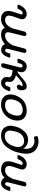

<svg xmlns="http://www.w3.org/2000/svg" viewBox="1418 -2158 746 3622"><g transform="rotate(90 1791.0 -347.0)"><path d="M68.8 -317.9Q68.8 -330.1 80.8 -355Q92.8 -379.9 113.8 -408Q134.8 -436 169.4 -457Q204.1 -478 243.2 -478Q291 -478 317.6 -450.9Q344.2 -423.8 344.2 -388.2Q344.2 -367.2 309.6 -277.6Q274.9 -188 274.9 -145Q274.9 -69.8 360.8 -69.8Q394 -69.8 423.6 -88.4Q453.1 -106.9 472.7 -134.5Q492.2 -162.1 503.2 -183.6Q514.2 -205.1 520 -222.2Q522.9 -230 547.4 -331.1Q571.8 -432.1 576.2 -439.9Q579.1 -445.8 584 -452.4Q588.9 -459 599.9 -465.6Q610.8 -472.2 624 -472.2Q640.1 -472.2 650.1 -462.2Q660.2 -452.1 660.2 -437Q660.2 -423.8 624 -285.4Q587.9 -147 587.9 -125Q587.9 -69.8 650.9 -69.8Q713.9 -69.8 765.4 -119.4Q816.9 -168.9 839.8 -228Q842.8 -234.9 868.4 -336.9Q894 -439 900.9 -450.2Q916 -472.2 942.9 -472.2Q958 -472.2 968.5 -462.2Q979 -452.1 979 -437L973.1 -407.2L908.2 -146Q900.4 -113.8 899.9 -105Q899.9 -87.9 911.4 -78.9Q922.9 -69.8 934.1 -69.8Q951.2 -69.8 963.1 -89.4Q975.1 -108.9 981.4 -134Q987.8 -159.2 988.8 -161.1Q995.6 -168.9 1013.2 -168.9H1041Q1065.9 -168.9 1065.9 -153.8Q1065.9 -147 1057.4 -124Q1048.8 -101.1 1033.4 -71Q1018.1 -41 988 -18.1Q958 4.9 921.9 4.9Q889.6 4.9 858.4 -11.5Q827.1 -27.8 814.9 -66.9Q788.1 -44.9 766.6 -31.5Q745.1 -18.1 709 -6.1Q672.9 5.9 634.8 5.9Q531.7 5.9 504.9 -64.9Q427.7 5.9 348.1 5.9Q305.2 5.9 271.5 -4.6Q237.8 -15.1 211.9 -47.1Q186 -79.1 186 -129.9Q186 -184.1 220 -276.1Q253.9 -368.2 253.9 -375Q253.9 -387.2 245.8 -394.5Q237.8 -401.9 227.1 -401.9Q206.1 -401.9 186.5 -381.8Q167 -361.8 155.8 -333Q148.9 -313 145 -308.6Q141.1 -304.2 127 -304.2H86.9Q68.8 -303.7 68.8 -317.9Z M1087.4 -317.9Q1087.4 -324.7 1095.9 -348.4Q1104.5 -372.1 1120.1 -402.1Q1135.7 -432.1 1165 -455.1Q1194.3 -478 1230.5 -478Q1274.4 -478 1308.6 -451.4Q1342.8 -424.8 1342.8 -378.9Q1342.8 -360.8 1325.7 -297.9Q1363.8 -314 1415.3 -361.1Q1466.8 -408.2 1515.1 -443.1Q1563.5 -478 1610.4 -478Q1646.5 -478 1664.6 -453.1Q1682.6 -428.2 1682.6 -388.2Q1682.6 -333 1663.1 -312Q1643.6 -291 1617.7 -291Q1599.6 -291 1588.1 -301.5Q1576.7 -312 1576.7 -329.1Q1576.7 -347.2 1590.1 -365Q1603.5 -382.8 1603.5 -390.1Q1603.5 -405.3 1581.5 -400.9Q1566.4 -398.9 1550.5 -391.8Q1534.7 -384.8 1522.7 -378.4Q1510.7 -372.1 1491.2 -356Q1471.7 -339.8 1463.1 -332.5Q1454.6 -325.2 1430.2 -303Q1405.8 -280.8 1398.4 -274.9Q1448.2 -263.7 1486.8 -235.4Q1525.4 -207 1525.4 -154.8Q1525.4 -143.6 1522.9 -129.9Q1520.5 -116.2 1520.5 -108.9Q1520.5 -91.8 1532 -80.8Q1543.5 -69.8 1558.6 -69.8Q1579.6 -69.8 1593.5 -89.8Q1607.4 -109.9 1615 -135Q1622.6 -160.2 1625.5 -163.1Q1631.3 -168.9 1663.6 -168.9H1675.8Q1700.7 -168.9 1700.7 -154.8Q1700.7 -145 1690.7 -120.6Q1680.7 -96.2 1663.1 -67.1Q1645.5 -38.1 1614 -16.1Q1582.5 5.9 1546.4 5.9Q1500.5 5.9 1466.1 -22.5Q1431.6 -50.8 1431.6 -99.1Q1431.6 -106 1434.6 -121.1Q1437.5 -136.2 1437.5 -144Q1437.5 -204.1 1303.7 -210.9Q1261.7 -32.7 1252.4 -19Q1237.3 4.9 1209.5 4.9Q1194.3 4.9 1183.8 -4.2Q1173.3 -13.2 1173.3 -28.8Q1173.3 -34.7 1178.7 -60.1L1249.5 -340.8Q1253.4 -356.9 1253.4 -367.2Q1253.4 -383.3 1242.4 -392.6Q1231.4 -401.9 1218.8 -401.9Q1212.9 -401.9 1207.3 -399.4Q1201.7 -397 1197 -390.4Q1192.4 -383.8 1189.5 -379.4Q1186.5 -375 1182.6 -364.5Q1178.7 -354 1177.2 -349.6Q1175.8 -345.2 1172.1 -333Q1168.5 -320.8 1168.5 -318.8Q1163.6 -303.7 1145.5 -304.2H1112.8Q1087.4 -303.7 1087.4 -317.9Z M1761.2 -167Q1761.2 -216.8 1780.8 -270Q1800.3 -323.2 1836.2 -370.6Q1872.1 -418 1932.1 -448Q1992.2 -478 2065.4 -478Q2151.4 -478 2202.9 -432.6Q2254.4 -387.2 2254.4 -305.2Q2254.4 -231.9 2220.5 -162.4Q2186.5 -92.8 2115 -43.5Q2043.5 5.9 1950.2 5.9Q1864.3 5.9 1812.7 -39.6Q1761.2 -85 1761.2 -167ZM1853.5 -168Q1853.5 -69.8 1964.4 -69.8Q2020.5 -69.8 2062 -96.4Q2103.5 -123 2124 -163.1Q2144.5 -203.1 2153.3 -238.5Q2162.1 -273.9 2162.1 -304.2Q2162.1 -358.4 2130.1 -380.6Q2098.1 -402.8 2051.3 -402.8Q2006.3 -402.8 1969.7 -385Q1933.1 -367.2 1912.1 -340.6Q1891.1 -314 1877.2 -280.5Q1863.3 -247.1 1858.4 -219Q1853.5 -190.9 1853.5 -168Z M2352.1 -167Q2352.1 -202.1 2364.5 -254.2Q2377 -306.2 2393.1 -338.9Q2401.9 -358.9 2417 -381.3Q2432.1 -403.8 2459.2 -434.3Q2486.3 -464.8 2526.6 -484.4Q2566.9 -503.9 2613.3 -503.9Q2728.5 -503.9 2784.2 -410.2Q2788.1 -432.1 2788.1 -463.9Q2788.1 -509.8 2774.2 -543Q2760.3 -576.2 2736.6 -593Q2712.9 -609.9 2688.5 -617.4Q2664.1 -625 2637.2 -625Q2617.2 -625 2595.2 -619.4Q2573.2 -613.8 2570.3 -613.8Q2562.5 -613.8 2556.4 -627.9Q2550.3 -642.1 2549.3 -655.8L2546.9 -669.9Q2546.9 -686 2583 -693.1Q2619.1 -700.2 2649.9 -700.2Q2689 -700.2 2726.1 -689.2Q2763.2 -678.2 2799.6 -653.1Q2835.9 -627.9 2857.9 -578.9Q2879.9 -529.8 2879.9 -462.9Q2879.9 -435.1 2873.5 -393.6Q2867.2 -352.1 2852.5 -297.6Q2837.9 -243.2 2811.5 -191.2Q2785.2 -139.2 2749 -94Q2712.9 -48.8 2658.4 -21.5Q2604 5.9 2539.1 5.9Q2482.9 5.9 2443.6 -12.5Q2404.3 -30.8 2385.7 -60.3Q2367.2 -89.8 2359.6 -116Q2352.1 -142.1 2352.1 -167ZM2443.4 -164.1Q2443.4 -122.1 2467.3 -93Q2491.2 -64 2549.3 -64Q2603.5 -64 2646.2 -95Q2689 -126 2710.4 -169.9Q2731.9 -213.9 2742.9 -251.5Q2753.9 -289.1 2753.9 -313Q2753.9 -362.8 2724.6 -396Q2695.3 -429.2 2641.1 -429.2Q2569.3 -429.2 2522 -381.8Q2515.1 -375 2509 -367.9Q2502.9 -360.8 2498.5 -355Q2494.1 -349.1 2489.7 -340.1Q2485.4 -331.1 2482.2 -325.9Q2479 -320.8 2475.6 -310.3Q2472.2 -299.8 2470.7 -295.4Q2469.2 -291 2465.6 -278.6Q2461.9 -266.1 2460.9 -262Q2460 -257.8 2456.5 -242.9Q2453.1 -228 2452.1 -224.1Q2443.4 -179.2 2443.4 -164.1Z M2904.8 -316.9Q2904.8 -329.1 2916.7 -354Q2928.7 -378.9 2948.7 -407.5Q2968.8 -436 3003.9 -457Q3039.1 -478 3078.1 -478Q3121.1 -478 3149.9 -453.1Q3178.7 -428.2 3178.7 -388.2Q3178.7 -368.2 3144.8 -278.6Q3110.8 -189 3110.8 -146Q3110.8 -69.8 3196.8 -69.8Q3229 -69.8 3257.6 -86.4Q3286.1 -103 3305.4 -129.4Q3324.7 -155.8 3336.9 -178Q3349.1 -200.2 3356 -221.2Q3358.9 -228 3384 -330.6Q3409.2 -433.1 3413.1 -440.9Q3427.2 -471.7 3460 -472.2Q3476.1 -472.2 3486.1 -462.6Q3496.1 -453.1 3496.1 -437Q3496.1 -430.2 3491.7 -416L3419.9 -126Q3416 -111.8 3416 -105Q3416 -89.8 3427 -79.8Q3438 -69.8 3452.1 -69.8Q3475.1 -69.8 3490.5 -116.9Q3505.9 -164.1 3507.8 -165Q3512.7 -168.9 3526.9 -168.9H3559.1Q3582 -168.9 3582 -153.8Q3582 -147 3573.5 -124Q3564.9 -101.1 3549.6 -70.6Q3534.2 -40 3504.6 -17.1Q3475.1 5.9 3439.9 5.9Q3422.9 5.9 3406 2Q3389.2 -2 3366.9 -17.6Q3344.7 -33.2 3334 -58.1Q3309.1 -37.1 3292 -25.6Q3274.9 -14.2 3244.9 -4.2Q3214.8 5.9 3182.1 5.9Q3116.2 5.9 3069.1 -25.1Q3022 -56.2 3022 -129.9Q3022 -184.1 3055.9 -276.1Q3089.8 -368.2 3089.8 -375Q3089.8 -387.2 3081.8 -394.5Q3073.7 -401.9 3063 -401.9Q3041 -401.9 3020 -379.9Q2999 -357.9 2986.8 -321.8Q2982.9 -309.6 2978.5 -306.9Q2974.1 -304.2 2962.9 -304.2H2931.2Q2904.8 -303.7 2904.8 -316.9Z"/></g></svg>

Font: CMU Concrete
Style: BoldItalic
Weight: 700
Italic angle: -14.04°
Version: Version 0.7.0